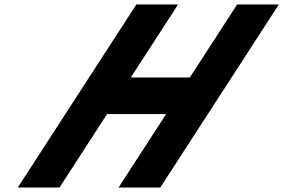

<svg xmlns="http://www.w3.org/2000/svg" viewBox="-20 -845 1276 865"><path d="M462.4 -331H728.4L514 0H702L1236.4 -825H1048.4L835.3 -496H569.3L782.4 -825H594.4L60 0H248Z"/></svg>

Font: Hussar
Style: BdWodka
Weight: 700
Foundry: Cannot Into Space Fonts
Version: Version 2.00